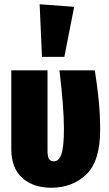

<svg xmlns="http://www.w3.org/2000/svg" viewBox="-20 -863 513 901"><path d="M450 -253Q450 -107 385 -44.5Q320 18 221 18Q135 18 84 -28.5Q33 -75 33 -164V-533H203V-157Q203 -128 210 -117Q217 -106 233 -106Q256 -106 268 -139Q280 -172 280 -260Q280 -357 259 -533H425Q437 -456 443.5 -389.5Q450 -323 450 -253ZM166 -843 328 -831 282 -596H177Z"/></svg>

Font: Fira Sans Extra Condensed ExtraBold
Style: Regular
Weight: 800
Width: 1
Designer: Carrois Corporate & Edenspiekermann AG
Foundry: Carrois Corporate GbR & Edenspiekermann AG
Version: Version 4.203